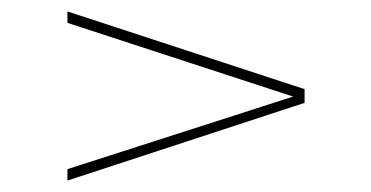

<svg xmlns="http://www.w3.org/2000/svg" viewBox="-20 -516 649 336"><path d="M98 -200V-220L493 -347L98 -476V-496L513 -360V-336Z"/></svg>

Font: Exo Thin Thin
Style: Regular
Weight: 250
Version: Version 2.000